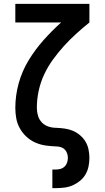

<svg xmlns="http://www.w3.org/2000/svg" viewBox="-20 -755 540 990"><path d="M250 215V119H270Q282 119 293.5 115.5Q305 112 313.5 103.5Q322 95 326 83Q330 71 330 60Q330 47 326 35.5Q322 24 313.5 15.5Q305 7 293 3.5Q281 0 269 0Q241 -1 214 -5Q187 -9 162 -20Q137 -31 116.5 -50Q96 -69 82.5 -93Q69 -117 64 -144Q59 -171 59 -198Q59 -263 76.5 -326Q94 -389 127.5 -444Q161 -499 204 -547.5Q247 -596 295 -639H59V-735H441V-639Q406 -611 373 -581Q340 -551 310 -518Q280 -485 253.5 -448.5Q227 -412 208 -371.5Q189 -331 179.5 -287Q170 -243 170 -198Q170 -178 176 -158Q182 -138 196 -123.5Q210 -109 229.5 -102.5Q249 -96 270 -96Q292 -95 314 -92Q336 -89 356 -80.5Q376 -72 393 -57.5Q410 -43 421 -24.5Q432 -6 436.5 16Q441 38 441 59Q441 81 436.5 103Q432 125 421 144Q410 163 393 177Q376 191 356 200Q336 209 314 212Q292 215 270 215Z"/></svg>

Font: Iosevka Custom
Style: Bold
Weight: 700
Monospace: yes
Designer: Belleve Invis
Foundry: Belleve Invis
Version: Version 30.3.3; ttfautohint (v1.8.3)